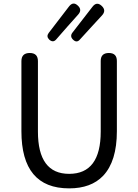

<svg xmlns="http://www.w3.org/2000/svg" viewBox="-20 -1025 761 1058"><path d="M361 13Q98 13 98 -302V-688Q98 -733 144 -733Q189 -733 189 -688V-300Q189 -67 361 -67Q535 -67 535 -300V-516V-689Q535 -733 580 -733Q624 -733 624 -689V-302Q624 -136 548 -56Q482 13 361 13ZM382 -807Q364 -825 379 -845L489 -987Q513 -1019 541 -992Q567 -967 542 -940L484 -877L421 -808Q403 -786 382 -807ZM251 -807Q234 -824 248 -843L360 -989Q383 -1019 409 -994Q434 -971 411 -945L352 -879L289 -807Q272 -788 251 -807Z"/></svg>

Font: GenSenRounded TW R
Style: Regular
Weight: 400
Version: Version 1.501;PS 1;hotconv 16.6.51;makeotf.lib2.5.65220